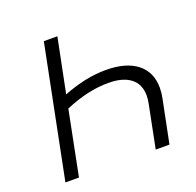

<svg xmlns="http://www.w3.org/2000/svg" viewBox="-123 -830 978 959"><g transform="rotate(-20 365.5 -350.0)"><path d="M671 -283Q671 -257 665 -228L619 0H546L591 -226Q596 -251 596 -269Q596 -330 554.5 -362Q513 -394 436 -394Q328 -394 206 -342L138 0H66L206 -700H278L220 -412Q340 -459 446 -459Q554 -459 612.5 -413Q671 -367 671 -283Z"/></g></svg>

Font: Montserrat Alternates
Style: Italic
Weight: 400
Italic angle: -11.3°
Designer: Julieta Ulanovsky
Foundry: Julieta Ulanovsky
Version: Version 7.200